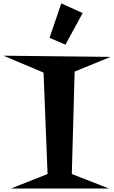

<svg xmlns="http://www.w3.org/2000/svg" viewBox="-110 -1015 666 1122"><path d="M536.1 -682.6 326.2 -596.7 309.6 2 527.3 86.9H-46.9L168 2L144.5 -590.8L-89.8 -689.5ZM373 -938.5 272.5 -753.9 179.7 -793.9 248 -995.1Z"/></svg>

Font: Fontdiner Swanky
Style: Regular
Weight: 400
Designer: Font Diner, Inc
Foundry: Font Diner, Inc
Version: Version 1.000